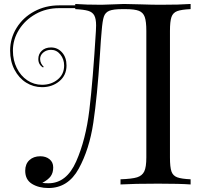

<svg xmlns="http://www.w3.org/2000/svg" viewBox="-20 -826 1008 967"><path d="M940 -780Q894 -778 872.5 -770Q851 -762 843.5 -740Q836 -718 836 -670V-33Q836 16 843.5 37.5Q851 59 872.5 67Q894 75 940 77V103Q886 99 776 99Q655 99 587 103V77Q645 75 670.5 67Q696 59 706.5 37.5Q717 16 717 -33V-670Q717 -718 709 -740.5Q701 -763 679.5 -771.5Q658 -780 613 -780H596Q550 -780 530 -771.5Q510 -763 503 -742Q496 -721 492 -670Q488 -630 483 -545Q470 -342 450 -208Q430 -74 376.5 23.5Q323 121 224 121Q175 121 141 100Q107 79 107 34Q107 0 128 -19.5Q149 -39 183 -39Q211 -39 229.5 -24Q248 -9 248 17Q248 44 235.5 61.5Q223 79 193 95Q205 97 224 97Q315 97 363.5 -12.5Q412 -122 430 -271.5Q448 -421 463 -670Q464 -680 464 -698Q464 -731 455 -748Q446 -765 424 -771.5Q402 -778 359 -780V-806Q412 -802 491 -802Q510 -802 549 -804L604 -806L690 -804Q749 -802 787 -802Q886 -802 940 -806ZM562 -785H278Q212 -785 159 -755Q106 -725 75.5 -676Q45 -627 45 -571Q45 -523 64.5 -483.5Q84 -444 117.5 -421.5Q151 -399 192 -399Q238 -399 270.5 -425.5Q303 -452 303 -496Q303 -528 284 -551.5Q265 -575 237 -575Q214 -575 198 -561.5Q182 -548 182 -529Q182 -517 187.5 -506.5Q193 -496 200 -490L197 -486Q173 -500 173 -529Q173 -554 190.5 -570.5Q208 -587 237 -587Q270 -587 292.5 -562Q315 -537 315 -496Q315 -447 279 -417Q243 -387 192 -387Q148 -387 111.5 -410Q75 -433 53 -475Q31 -517 31 -571Q31 -633 63.5 -685.5Q96 -738 152.5 -768.5Q209 -799 278 -799H562Z"/></svg>

Font: Myanmar April Display
Style: Regular
Weight: 400
Designer: Khon Soe Zaw Thu
Foundry: Myanmar OS
Version: Version 2.50 April 12, 2019